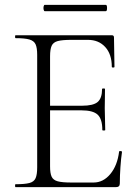

<svg xmlns="http://www.w3.org/2000/svg" viewBox="-20 -770 573 790"><path d="M457 0H44Q42 0 42 -6Q42 -12 44 -12Q82 -12 101 -17Q120 -22 126.5 -37Q133 -52 133 -81V-544Q133 -573 126.5 -587.5Q120 -602 101 -607.5Q82 -613 44 -613Q42 -613 42 -619Q42 -625 44 -625H440Q449 -625 449 -616L451 -495Q451 -492 445.5 -492Q440 -492 440 -495Q440 -547 413 -576.5Q386 -606 342 -606H273Q236 -606 217.5 -601Q199 -596 192.5 -581.5Q186 -567 186 -538V-85Q186 -57 192.5 -43Q199 -29 217.5 -24Q236 -19 273 -19H365Q405 -19 434 -54Q463 -89 470 -146Q470 -149 476 -148.5Q482 -148 482 -145Q478 -119 475.5 -82.5Q473 -46 473 -15Q473 0 457 0ZM401 -235Q401 -280 382 -298Q363 -316 315 -316H161V-335H318Q364 -335 382 -350.5Q400 -366 400 -404Q400 -406 406 -406Q412 -406 412 -404Q412 -375 411.5 -359Q411 -343 411 -325Q411 -303 412 -281.5Q413 -260 413 -235Q413 -233 407 -233Q401 -233 401 -235ZM164 -724Q161 -724 159.5 -730.5Q158 -737 159.5 -743.5Q161 -750 164 -750H415Q419 -750 420 -743.5Q421 -737 420 -730.5Q419 -724 415 -724Z"/></svg>

Font: Cormorant Light Light
Style: Regular
Weight: 300
Version: Version 4.000